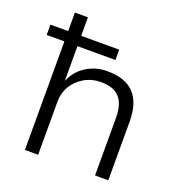

<svg xmlns="http://www.w3.org/2000/svg" viewBox="-127 -816 876 926"><g transform="rotate(20 310.5 -352.5)"><path d="M101 0V-557H10V-610H101V-705H168V-610H363V-557H168V-376H167Q189 -431 237 -462Q285 -493 346 -493Q438 -493 483.5 -445Q529 -397 529 -301V0H461V-297Q461 -339 449 -369.5Q437 -400 409.5 -416.5Q382 -433 336 -433Q288 -433 250 -411Q212 -389 190.5 -353Q169 -317 169 -273V0Z"/></g></svg>

Font: Nunito Sans 8pt Light
Style: Regular
Weight: 300
Version: Version 3.101;gftools[0.9.27]